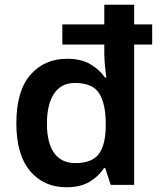

<svg xmlns="http://www.w3.org/2000/svg" viewBox="-20 -780 677 810"><path d="M260 10Q165 10 107 -58.5Q49 -127 49 -260Q49 -396 108 -464Q167 -532 263 -532Q323 -532 361.5 -509Q400 -486 423 -453H429Q426 -471 423 -501.5Q420 -532 420 -553V-592H243V-677H420V-760H546V-677H622V-592H546V0H447L424 -71H419Q397 -37 358.5 -13.5Q320 10 260 10ZM298 -92Q368 -92 396.5 -130Q425 -168 426 -244V-259Q426 -342 398.5 -386Q371 -430 296 -430Q238 -430 208 -385Q178 -340 178 -258Q178 -177 208.5 -134.5Q239 -92 298 -92Z"/></svg>

Font: Noto Sans Gurmukhi UI SemiBold
Style: Regular
Weight: 600
Designer: Jelle Bosma - Monotype Design Team
Foundry: Monotype Imaging Inc.
Version: Version 2.004; ttfautohint (v1.8.4.7-5d5b)